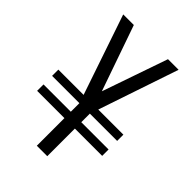

<svg xmlns="http://www.w3.org/2000/svg" viewBox="-205 -766 850 850"><g transform="rotate(45 220.0 -341.0)"><path d="M190.4 0H255.9V-172.9H426.8V-212.9H255.9V-266.6H426.8V-305.7H269.5L396.5 -681.6H330.1L223.6 -374L116.2 -681.6H49.8L177.7 -305.7H19.5V-266.6H190.4V-212.9H19.5V-172.9H190.4Z"/></g></svg>

Font: Post No Bills Colombo Medium
Style: Regular
Weight: 500
Designer: Kosala Senevirathne, Siva Puranthara, Lasantha Premarathna, Tharique Azeez
Foundry: Mooniak
Version: Version 1.220 ; ttfautohint (v1.6)